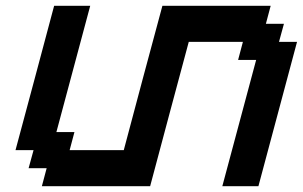

<svg xmlns="http://www.w3.org/2000/svg" viewBox="-20 -645 1049 665"><path d="M750 0H875Q897 -83 941.9 -250Q986.8 -417 1008.8 -500H946.3L963.4 -562.5H900.9L917.5 -625H542.5Q520 -542 475.3 -375.2Q430.7 -208.5 408.7 -125H221.2L237.8 -187.5H175.3L292.5 -625H167.5Q145.5 -542 100.8 -375Q56.2 -208 33.7 -125H96.2L79.1 -62.5H141.6L125 0H500Q522 -83 566.7 -250Q611.3 -417 633.8 -500H821.3L804.7 -437.5H867.2Z"/></svg>

Font: Faithful 32x
Style: Oblique
Weight: 400
Foundry: Faithful Resource Pack
Version: Version 1.0; January 27, 2023